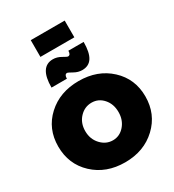

<svg xmlns="http://www.w3.org/2000/svg" viewBox="-267 -1311 1333 1470"><g transform="rotate(-30 400.0 -576.0)"><path d="M240 -1162H540V-1014H240ZM584 -948Q584 -855 555.5 -810.5Q527 -766 468 -766Q432 -766 397 -786Q362 -806 355 -806Q332 -806 332 -768H196Q196 -951 313 -951Q349 -951 383.5 -931Q418 -911 425 -911Q449 -911 449 -948ZM785 -351Q785 -195 676 -92.5Q567 10 400 10Q233 10 124 -92Q15 -194 15 -351Q15 -507 124 -607.5Q233 -708 400 -708Q567 -708 676 -607Q785 -506 785 -351ZM403 -515Q341 -515 297 -468Q253 -421 253 -350Q253 -279 297.5 -231Q342 -183 403 -183Q463 -183 505 -231Q547 -279 547 -350Q547 -421 505.5 -468Q464 -515 403 -515Z"/></g></svg>

Font: MontserratBlack
Style: Regular
Weight: 900
Designer: Julieta Ulanovsky
Foundry: Julieta Ulanovsky
Version: Version 4.000